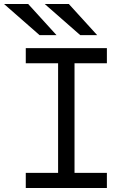

<svg xmlns="http://www.w3.org/2000/svg" viewBox="-24 -941 660 961"><path d="M266.8 0V-700H349V0ZM105 0V-75.8H511V0ZM105 -624.2V-700H511V-624.2ZM377.8 -765 199.8 -921H320.5L462.5 -765ZM174.2 -765 -3.8 -921H117L259 -765Z"/></svg>

Font: Overpass Mono Light
Style: Regular
Weight: 300
Monospace: yes
Designer: Delve Withrington, Dave Bailey
Foundry: Delve Fonts LLC
Version: Version 4.000